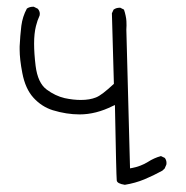

<svg xmlns="http://www.w3.org/2000/svg" viewBox="-20 -480 540 558"><path d="M37.1 -336.4Q37.1 -307.6 44.9 -267.6Q53.7 -221.7 77.4 -195.8Q101.1 -169.9 133.3 -159.7Q173.3 -147.5 211.4 -147.5Q258.8 -147.5 307.6 -171.9L314 -174.8Q317.9 31.7 319.3 44.4Q320.3 53.7 342.8 57.1Q373 52.2 399.4 41.3Q425.8 30.3 451.7 16.1L458.5 9.8L463.4 -1.5Q463.9 -3.4 463.9 -5.9Q463.9 -14.6 459 -21L447.8 -26.4Q427.7 -21 409.7 -9.3Q389.2 3.4 363.3 8.3L357.9 9.3L347.2 -393.6Q347.2 -393.6 347.2 -394Q347.7 -400.9 347.7 -406Q347.7 -411.1 347.4 -418Q347.2 -424.8 345.2 -434.1Q343.3 -443.4 340.3 -452.1L329.6 -457.5Q329.1 -457.5 327.6 -457.5Q326.2 -457.5 324 -457.3Q321.8 -457 319.3 -456.5Q314.5 -455.1 310.1 -452.1L305.2 -441.4L311 -236.3Q292.5 -219.2 280 -209.7Q267.6 -200.2 258.8 -196.8Q240.7 -189.5 214.8 -189.5Q192.9 -189.5 168 -194.8Q140.6 -201.2 115.7 -219.7Q89.8 -238.8 83.5 -288.6Q79.1 -324.7 79.1 -353Q79.1 -382.8 84.5 -404.3Q88.4 -420.4 95.2 -435.1Q95.7 -437 95.7 -439.9Q95.7 -447.8 89.8 -454.6L78.1 -460.4Q77.1 -460.4 76.2 -460.4Q65.9 -460.4 58.1 -455.1Q45.4 -431.6 42 -404.8Q38.6 -376.5 37.1 -345.2Q37.1 -340.8 37.1 -336.4Z"/></svg>

Font: Bakudai
Style: Light
Weight: 300
Version: Version 1.48